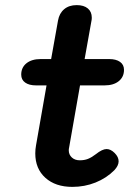

<svg xmlns="http://www.w3.org/2000/svg" viewBox="-20 -721 542 751"><path d="M250 -142Q249 -139 249 -133Q249 -116 261 -105Q273 -94 292 -94Q310 -94 324 -99.5Q338 -105 355 -118Q380 -138 397 -138Q413 -138 428.5 -122.5Q444 -107 444 -90Q444 -73 427 -55Q396 -24 353.5 -7Q311 10 263 10Q197 10 157.5 -25.5Q118 -61 118 -121Q118 -137 121 -153L162 -387H121Q94 -387 78.5 -398Q63 -409 63 -429Q63 -457 83.5 -473.5Q104 -490 139 -490H180L207 -641Q212 -669 231 -685Q250 -701 280 -701Q308 -701 323.5 -688Q339 -675 339 -652Q339 -645 338 -641L311 -490H407Q434 -490 449.5 -479Q465 -468 465 -448Q465 -420 444.5 -403.5Q424 -387 389 -387H293Z"/></svg>

Font: Kodchasan
Style: Bold Italic
Weight: 700
Italic angle: -10°
Version: Version 1.000; ttfautohint (v1.6)